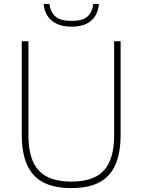

<svg xmlns="http://www.w3.org/2000/svg" viewBox="-20 -950 726 979"><path d="M343.5 9Q257 9 201 -20Q145 -49 118 -109.5Q91 -170 91 -264.5V-740H125V-259.5Q125 -138 177.2 -81Q229.5 -24 343.5 -24Q458 -24 510 -81Q562 -138 562 -259.5V-740H595V-264.5Q595 -170 568.2 -109.5Q541.5 -49 486 -20Q430.5 9 343.5 9ZM344.5 -814Q300 -814 269.5 -828.5Q239 -843 222.2 -869Q205.5 -895 202.5 -930H231.5Q237.5 -888 262.8 -865.8Q288 -843.5 344.5 -843.5Q401.5 -843.5 426.2 -865.8Q451 -888 455.5 -930H484.5Q481.5 -894.5 465.5 -868.5Q449.5 -842.5 419.5 -828.2Q389.5 -814 344.5 -814Z"/></svg>

Font: Encode Sans Condensed Thin Thin
Style: Regular
Weight: 250
Version: Version 3.002